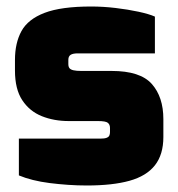

<svg xmlns="http://www.w3.org/2000/svg" viewBox="-20 -564 548 590"><path d="M247 6Q218 6 189 4Q160 2 132.5 -1.5Q105 -5 81 -11Q57 -17 38 -25V-138H288Q301 -138 307.5 -140.5Q314 -143 316 -147.5Q318 -152 318 -158V-171Q318 -181 311.5 -186.5Q305 -192 281 -192H191Q146 -192 108.5 -207Q71 -222 48.5 -256Q26 -290 26 -347V-380Q26 -432 46 -468.5Q66 -505 117 -524.5Q168 -544 260 -544Q297 -544 335 -539.5Q373 -535 405.5 -528Q438 -521 456 -513V-400H219Q204 -400 197 -395.5Q190 -391 190 -380V-367Q190 -359 193.5 -354.5Q197 -350 206 -348Q215 -346 230 -346H323Q411 -346 446.5 -306Q482 -266 482 -198V-143Q482 -89 456 -56Q430 -23 378 -8.5Q326 6 247 6Z"/></svg>

Font: Exo Thin Black
Style: Regular
Weight: 900
Version: Version 2.000